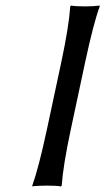

<svg xmlns="http://www.w3.org/2000/svg" viewBox="-20 -668 379 691"><path d="M200.7 -444.8Q228 -573.2 232.9 -645L235.8 -647.9Q252 -645 286.1 -645Q301.8 -645 314.9 -645.8Q328.1 -646.5 333.5 -647.5L338.9 -647.9V-645Q316.4 -584 286.6 -444.8L234.4 -200.2Q207 -71.8 202.1 0L199.2 2.9Q183.1 0 148.9 0Q133.3 0 120.1 0.7Q106.9 1.5 101.6 2L96.2 2.9V0Q119.1 -64 148.4 -200.2Z"/></svg>

Font: Linux Biolinum G
Style: Italic
Weight: 400
Italic angle: -12°
Designer: Philipp H. Poll
Foundry: Philipp H. Poll
Version: Version 0.5.1